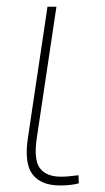

<svg xmlns="http://www.w3.org/2000/svg" viewBox="-20 -548 316 578"><path d="M163.6 -16.1Q184.6 -16.1 216.3 -20.5L217.3 3.9Q193.8 10.3 161.1 10.3Q102.1 10.3 77.1 -24.2Q52.2 -58.6 64.5 -136.2L123 -527.8H149.9L91.3 -136.2Q80.6 -67.9 99.9 -42Q119.1 -16.1 163.6 -16.1Z"/></svg>

Font: Roboto-ThinItalic
Style: Italic
Weight: 250
Italic angle: -12°
Designer: Google
Version: Version 1.100141; 2013; ttfautohint (v0.94.14-c901) -l 8 -r 